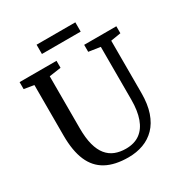

<svg xmlns="http://www.w3.org/2000/svg" viewBox="-203 -1045 1146 1205"><g transform="rotate(-30 370.0 -442.5)"><path d="M381.3 8Q283.2 8 219.9 -26.6Q156.5 -61.1 125.9 -132.4Q95.2 -203.6 95.2 -313.5V-680.5L23.8 -692.4V-743H291.3V-692.4L206 -680.1V-303.1Q206 -232.1 219.2 -183.1Q232.4 -134.1 257.1 -104Q281.9 -73.9 316.5 -60.4Q351.2 -46.9 394.2 -46.9Q455.5 -46.9 495.8 -76.2Q536.2 -105.5 556.1 -161.3Q576 -217.2 576 -296.7V-679.6L491.8 -692.4V-743H724.9V-692.4L651.9 -680.5V-302.3Q651.9 -220.8 631.8 -162.1Q611.7 -103.5 575 -65.8Q538.3 -28.1 488.9 -10.1Q439.6 8 381.3 8ZM514.4 -893V-825.8H233.5V-893Z"/></g></svg>

Font: Merriweather Light
Style: Regular
Weight: 300
Designer: Eben Sorkin
Foundry: Eben Sorkin
Version: Version 2.100